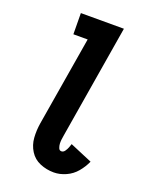

<svg xmlns="http://www.w3.org/2000/svg" viewBox="-140 -812 711 897"><g transform="rotate(20 216.0 -363.5)"><path d="M239 8Q269 8 299 -5.5Q329 -19 350 -44Q371 -69 384 -98L273 -145Q270 -136 266.5 -126.5Q263 -117 256 -107Q249 -97 239 -97Q229 -97 225 -107.5Q221 -118 220.5 -127.5Q220 -137 221 -147.5Q222 -158 224 -168L318 -735H104L105 -630H176L102 -186Q96 -149 98.5 -113.5Q101 -78 119.5 -48.5Q138 -19 170.5 -5.5Q203 8 239 8Z"/></g></svg>

Font: Iosevka Sparkle
Style: Bold Italic
Weight: 700
Italic angle: -9°
Designer: Belleve Invis
Foundry: Belleve Invis
Version: Version 4.5.0; ttfautohint (v1.8.3)